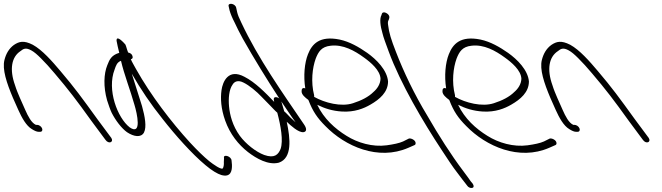

<svg xmlns="http://www.w3.org/2000/svg" viewBox="-151 -760 3433 995"><path d="M-56 -190C-38 -150 -15 -108 14 -91C28 -82 40 -77 49 -77H57C67 -77 71 -85 67 -95C63 -105 51 -113 41 -113H35C12 -123 -6 -158 -20 -190L-48 -253C-57 -274 -66 -295 -73 -318C-103 -401 -91 -465 -45 -495C-30 -507 -18 -515 11 -499C26 -491 42 -477 61 -458C83 -436 107 -410 132 -380C205 -294 244 -243 323 -133L395 -36C412 -11 440 -23 426 -45L354 -142C273 -254 236 -305 162 -392C118 -444 68 -501 19 -528C-28 -552 -52 -545 -79 -527C-105 -508 -120 -481 -128 -449C-140 -401 -117 -331 -84 -253Z M428 -175C448 -136 478 -96 507 -75C543 -51 580 -46 595 -73C610 -102 600 -156 585 -210C568 -265 549 -323 532 -378C579 -296 631 -219 692 -143C757 -60 844 38 914 96C947 124 976 141 996 147C1046 161 1052 124 1051 94L1049 72C1048 49 1004 37 1010 59L1009 80C1010 93 1008 103 1005 110C1001 126 952 90 933 75C904 51 871 19 834 -21C737 -127 631 -265 554 -402C544 -421 533 -438 527 -453C536 -455 539 -461 535 -471C532 -480 525 -485 513 -488C506 -505 504 -518 499 -529C473 -559 452 -572 453 -549C455 -538 462 -504 467 -486C466 -485 464 -485 463 -485C428 -473 417 -454 405 -422C387 -378 384 -311 404 -240C412 -216 419 -194 428 -175ZM443 -400C450 -420 455 -437 476 -445C492 -375 525 -291 546 -216C559 -173 586 -55 521 -100C458 -149 402 -295 443 -400Z M1016 -135C1041 -65 1084 -11 1134 28C1178 62 1240 97 1294 83C1364 59 1354 -40 1335 -129C1356 -109 1395 -73 1421 -75C1440 -77 1439 -95 1424 -116C1314 -278 1187 -456 1099 -644C1088 -666 1081 -684 1078 -697L1073 -720C1068 -743 1028 -748 1034 -727L1039 -705C1044 -688 1052 -668 1065 -643C1075 -620 1090 -592 1107 -560C1165 -457 1233 -347 1295 -252C1295 -251 1297 -250 1298 -249C1293 -253 1287 -255 1283 -256C1264 -259 1267 -245 1270 -232C1224 -280 1171 -334 1116 -362C1032 -407 1003 -336 997 -293C991 -250 994 -197 1016 -135ZM1092 -56C1054 -108 1040 -165 1036 -208C1032 -250 1036 -296 1054 -321C1063 -337 1082 -347 1111 -332C1140 -318 1180 -285 1204 -259L1249 -213C1261 -201 1274 -186 1286 -176C1304 -108 1318 -31 1303 12C1291 41 1272 62 1218 43C1175 27 1123 -14 1092 -56ZM1322 -183 1307 -234C1333 -196 1356 -160 1381 -126C1372 -134 1363 -142 1354 -151C1343 -162 1333 -174 1322 -183Z M1412 -287C1411 -270 1432 -253 1446 -243L1448 -240C1470 -183 1493 -149 1535 -107C1638 -1 1809 74 1965 6L1997 -8C2002 -10 2003 -14 2003 -18C2003 -34 1979 -45 1968 -42L1938 -27C1918 -18 1889 -12 1853 -7C1780 3 1702 -20 1645 -56C1585 -93 1527 -145 1493 -217C1531 -198 1572 -185 1621 -182C1686 -178 1735 -198 1769 -218C1816 -245 1860 -282 1860 -338C1855 -397 1800 -452 1752 -486C1709 -516 1661 -544 1609 -555C1505 -576 1466 -532 1445 -479C1427 -434 1421 -366 1431 -302C1414 -308 1412 -296 1412 -287ZM1477 -258V-266C1459 -336 1468 -409 1485 -456C1499 -492 1515 -518 1562 -523C1627 -531 1687 -497 1735 -462C1770 -437 1819 -396 1821 -352C1820 -324 1804 -300 1784 -283C1759 -258 1722 -239 1678 -225C1617 -205 1532 -227 1477 -258Z M2137 16C2170 66 2195 105 2218 134C2240 163 2253 181 2260 189L2270 202C2281 220 2317 220 2298 191L2288 179C2282 170 2269 152 2248 124C2187 43 2123 -57 2062 -163C1997 -270 1941 -387 1901 -491C1876 -555 1865 -589 1860 -632C1858 -644 1860 -652 1863 -656L1866 -665C1872 -683 1849 -696 1839 -696C1829 -696 1828 -689 1826 -682C1815 -663 1820 -625 1831 -588C1836 -566 1848 -535 1863 -494C1925 -325 2044 -125 2137 16Z M2142 -287C2141 -270 2162 -253 2176 -243L2178 -240C2200 -183 2223 -149 2265 -107C2368 -1 2539 74 2695 6L2727 -8C2732 -10 2733 -14 2733 -18C2733 -34 2709 -45 2698 -42L2668 -27C2648 -18 2619 -12 2583 -7C2510 3 2432 -20 2375 -56C2315 -93 2257 -145 2223 -217C2261 -198 2302 -185 2351 -182C2416 -178 2465 -198 2499 -218C2546 -245 2590 -282 2590 -338C2585 -397 2530 -452 2482 -486C2439 -516 2391 -544 2339 -555C2235 -576 2196 -532 2175 -479C2157 -434 2151 -366 2161 -302C2144 -308 2142 -296 2142 -287ZM2207 -258V-266C2189 -336 2198 -409 2215 -456C2229 -492 2245 -518 2292 -523C2357 -531 2417 -497 2465 -462C2500 -437 2549 -396 2551 -352C2550 -324 2534 -300 2514 -283C2489 -258 2452 -239 2408 -225C2347 -205 2262 -227 2207 -258Z M2729 -190C2747 -150 2770 -108 2799 -91C2813 -82 2825 -77 2834 -77H2842C2852 -77 2856 -85 2852 -95C2848 -105 2836 -113 2826 -113H2820C2797 -123 2779 -158 2765 -190L2737 -253C2728 -274 2719 -295 2712 -318C2682 -401 2694 -465 2740 -495C2755 -507 2767 -515 2796 -499C2811 -491 2827 -477 2846 -458C2868 -436 2892 -410 2917 -380C2990 -294 3029 -243 3108 -133L3180 -36C3197 -11 3225 -23 3211 -45L3139 -142C3058 -254 3021 -305 2947 -392C2903 -444 2853 -501 2804 -528C2757 -552 2733 -545 2706 -527C2680 -508 2665 -481 2657 -449C2645 -401 2668 -331 2701 -253Z"/></svg>

Font: Stray Cat
Style: OpSuObl
Weight: 400
Version: Version 1.0